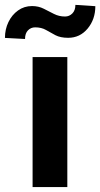

<svg xmlns="http://www.w3.org/2000/svg" viewBox="-67 -760 407 780"><path d="M206.5 -528.3V0H65.4V-528.3ZM239.3 -740.2 320.3 -734.9Q320.3 -681.6 289.1 -644Q257.8 -606.4 210 -606.4Q178.7 -606.4 158.4 -616.9Q138.2 -627.4 119.9 -638.2Q101.6 -648.9 75.7 -648.9Q58.6 -648.9 46.6 -636.7Q34.7 -624.5 34.7 -601.6L-46.9 -606Q-46.9 -641.1 -32.7 -670.4Q-18.6 -699.7 6.3 -717.5Q31.2 -735.4 63 -735.4Q89.4 -735.4 110.6 -724.6Q131.8 -713.9 152.3 -703.4Q172.9 -692.9 197.3 -692.9Q214.4 -692.9 226.8 -705.3Q239.3 -717.8 239.3 -740.2Z"/></svg>

Font: Vazirmatn FD
Style: Bold
Weight: 700
Designer: Saber Rastikerdar
Foundry: Saber Rastikerdar
Version: Version 33.001